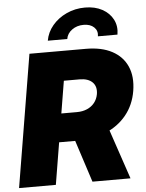

<svg xmlns="http://www.w3.org/2000/svg" viewBox="-64 -1002 797 1051"><g transform="rotate(-5 334.5 -476.5)"><path d="M-2.4 0 118.2 -727.5H428.2Q514.2 -727.5 571.8 -696.8Q629.4 -666 654.3 -609.6Q679.2 -553.2 666.5 -475.1Q653.8 -398.9 609.1 -344Q564.5 -289.1 494.6 -259.8Q424.8 -230.5 335.9 -230.5H159.2L185.1 -386.7H349.1Q380.9 -386.7 405.5 -397.5Q430.2 -408.2 446 -428Q461.9 -447.8 466.8 -475.1Q473.6 -516.6 450 -540.3Q426.3 -564 378.9 -564H293L199.7 0ZM400.9 0 293.5 -331.1H498L609.9 0ZM442.9 -953.1Q497.6 -953.1 537.4 -931.4Q577.1 -909.7 596.2 -872.8Q615.2 -835.9 607.4 -790H500Q504.9 -820.3 484.4 -839.8Q463.9 -859.4 427.2 -859.4Q390.1 -859.4 363.3 -839.8Q336.4 -820.3 331.5 -790H224.6Q232.4 -835.9 263.4 -872.8Q294.4 -909.7 341.3 -931.4Q388.2 -953.1 442.9 -953.1Z"/></g></svg>

Font: Inter 28pt Black
Style: Italic
Weight: 900
Italic angle: -9.3988°
Designer: Rasmus Andersson
Foundry: rsms
Version: Version 4.001;git-66647c0bb